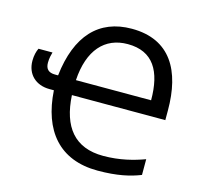

<svg xmlns="http://www.w3.org/2000/svg" viewBox="-106 -841 1017 967"><g transform="rotate(15 402.5 -357.5)"><path d="M466 -725C294 -725 191 -614 167 -402H151C117 -402 101 -418 101 -451C101 -474 107 -496 110 -506H37C29 -490 23 -467 23 -440C23 -369 72 -324 143 -324H166C179 -117 283 10 483 10C586 10 652 -6 705 -27V-109C648 -88 577 -69 491 -69C342 -69 269 -160 260 -324H747V-375C747 -580 668 -725 466 -725ZM466 -645C599 -645 652 -553 652 -402H260C270 -561 346 -645 466 -645Z"/></g></svg>

Font: Noto Sans Thai
Style: Regular
Weight: 400
Designer: Monotype Design Team
Foundry: Monotype Imaging Inc.
Version: Version 1.901